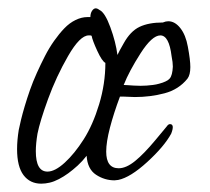

<svg xmlns="http://www.w3.org/2000/svg" viewBox="-20 -423 504 461"><path d="M235 -59Q235 -19 265 -19Q283 -19 304.5 -36.5Q326 -54 353 -86.5Q380 -119 380 -119Q384 -125 388 -125Q400 -125 391 -102Q374 -71 333.5 -34Q293 3 264 9L255 10Q231 10 210.5 -3.5Q190 -17 188 -49Q178 -36 166.5 -25.5Q155 -15 144 -7Q133 1 121.5 7Q110 13 99.5 15.5Q89 18 79 18Q52 18 36.5 -2.5Q21 -23 21 -65Q21 -86 25 -111Q27 -121 30.5 -135.5Q34 -150 39.5 -168.5Q45 -187 52 -207Q59 -227 68.5 -248Q78 -269 88 -288.5Q98 -308 110 -325Q122 -342 134.5 -355Q147 -368 161.5 -375Q176 -382 190 -382Q192 -382 193.5 -382Q195 -382 197 -382Q197 -391 201 -397Q205 -403 210 -403Q212 -403 213 -402.5Q214 -402 216 -401Q218 -400 219 -399Q232 -393 245 -357.5Q258 -322 262 -291Q266 -300 277 -319Q293 -348 315 -358.5Q337 -369 371 -369Q378 -372 384 -372Q400 -372 413 -355.5Q426 -339 431 -311Q437 -279 437 -262Q437 -243 430 -234Q409 -208 375 -199Q341 -190 304 -190Q298 -190 290.5 -190.5Q283 -191 278 -191Q273 -191 270 -191Q269 -191 268 -191Q253 -151 244 -116.5Q235 -82 235 -59ZM233 -272Q225 -276 213.5 -301Q202 -326 200 -337Q198 -338 196.5 -338Q195 -338 193 -338Q172 -338 143.5 -288.5Q115 -239 95.5 -185.5Q76 -132 70 -102Q68 -90 67 -79.5Q66 -69 66 -60Q66 -11 94 -11Q112 -11 135.5 -32.5Q159 -54 181 -88.5Q203 -123 218 -172.5Q233 -222 233 -272ZM395 -263Q395 -273 392 -288Q386 -338 365 -338Q345 -338 317.5 -295Q290 -252 277 -219Q280 -219 286.5 -218.5Q293 -218 301.5 -217.5Q310 -217 317.5 -217Q325 -217 332 -217.5Q339 -218 347 -219Q355 -220 362 -222Q381 -227 387.5 -234.5Q394 -242 395 -263Z"/></svg>

Font: Bilbo Swash Caps
Style: Regular
Weight: 400
Designer: Robert E. Leuschke
Foundry: Robert E. Leuschke
Version: Version 1.003